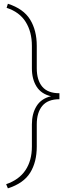

<svg xmlns="http://www.w3.org/2000/svg" viewBox="-20 -800 378 1035"><path d="M22.5 215.3 13.2 192.9Q83 168.9 117.4 117.2Q151.9 65.4 151.9 -9.8V-129.4Q151.9 -187.5 177 -228Q202.1 -268.6 254.9 -281.2Q202.1 -293.5 177 -333.5Q151.9 -373.5 151.9 -432.1V-552.7Q151.9 -628.4 118.4 -681.9Q85 -735.4 15.6 -757.8L22.5 -779.8Q106.4 -752.9 142.3 -694.6Q178.2 -636.2 178.2 -552.7V-432.1Q178.2 -367.7 208 -332.5Q237.8 -297.4 300.3 -297.4V-265.1Q237.8 -265.1 208 -229.2Q178.2 -193.4 178.2 -129.4V-9.8Q178.2 73.7 142.6 131.1Q106.9 188.5 22.5 215.3Z"/></svg>

Font: Roboto Slab LO Thin
Style: Regular
Weight: 250
Designer: Google
Version: Version 2.00;September 28, 2018;FontCreator 11.5.0.2427 64-b